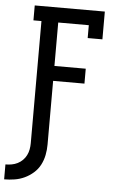

<svg xmlns="http://www.w3.org/2000/svg" viewBox="-87 -778 648 1026"><g transform="rotate(5 237.5 -265.0)"><path d="M-25 205V125Q-8 125 8.5 122Q25 119 40 111.5Q55 104 67 92Q79 80 86.5 65Q94 50 97 33.5Q100 17 100 0V-655H57V-735H433V-586H354V-655H190V-422H358V-342H190V0Q190 28 184.5 56Q179 84 166 109Q153 134 131.5 153Q110 172 84.5 184Q59 196 31 200.5Q3 205 -25 205Z"/></g></svg>

Font: Iosevka Slab Medium
Style: Regular
Weight: 500
Monospace: yes
Designer: Belleve Invis
Foundry: Belleve Invis
Version: Version 11.1.1; ttfautohint (v1.8.3)